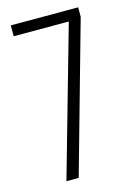

<svg xmlns="http://www.w3.org/2000/svg" viewBox="-108 -744 553 801"><g transform="rotate(-15 168.5 -344.0)"><path d="M77 0 259 -641H21V-688H312V-647L130 0Z"/></g></svg>

Font: Saira ExtraCondensed Light
Style: Regular
Weight: 300
Width: 2
Designer: Hector Gatti with collaboration of the Omnibus-Type team
Foundry: Omnibus-Type
Version: Version 1.101